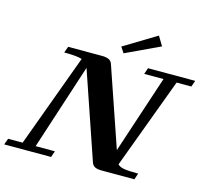

<svg xmlns="http://www.w3.org/2000/svg" viewBox="-157 -1009 1246 1149"><g transform="rotate(15 466.0 -434.5)"><path d="M512.2 -711.4 488.8 -747.1 689.5 -868.7 724.1 -811ZM-36.6 0 -22.5 -38.6H67.4L278.8 -613.8Q246.6 -624.5 168 -624.5L182.1 -663.1H392.6Q444.8 -663.1 455.1 -632.3L623.5 -141.6L783.2 -624.5H663.6L676.8 -663.1H969.2L955.6 -624.5H864.3L655.3 -62Q666.5 -48.8 693.8 -43.7Q721.2 -38.6 783.2 -38.6L770 0H568.4Q540.5 0 525.9 -7.3Q511.2 -14.6 504.9 -31.7L320.8 -569.8L147.9 -38.6H267.1L253.9 0Z"/></g></svg>

Font: Elstob 8pt
Style: Bold Italic
Weight: 700
Italic angle: -20°
Designer: Peter S. Baker
Version: Version 1.015